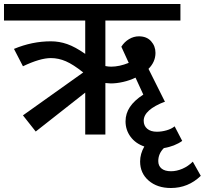

<svg xmlns="http://www.w3.org/2000/svg" viewBox="-40 -674 1026 962"><path d="M966 207Q903 268 816 268Q748 268 705 231Q662 194 662 135Q662 97 683 60Q639 45 614 11Q589 -23 589 -66Q589 -105 611 -138Q633 -171 678 -200L639 -285Q610 -271 577 -263.5Q544 -256 515 -256Q506 -256 488 -258V0H387V-210L139 -15L75 -96L377 -311Q327 -351 290 -367Q253 -383 215 -383Q161 -383 75 -342L30 -429Q121 -467 215 -467Q257 -467 297 -453Q337 -439 387 -404V-571H-20V-654H864V-571H488V-343Q503 -340 517 -340Q558 -340 605 -359L568 -440Q583 -464 606.5 -478Q630 -492 656 -492Q695 -492 717 -467.5Q739 -443 739 -409Q739 -364 704 -329L784 -169L787 -165Q680 -124 680 -69Q680 -44 697.5 -29Q715 -14 746 -14Q770 -14 794.5 -21Q819 -28 835 -41L873 32Q835 59 781 68Q753 96 753 133Q753 157 769.5 170.5Q786 184 817 184Q845 184 874 171.5Q903 159 926 136Z"/></svg>

Font: Martel Sans SemiBold
Style: Regular
Weight: 600
Designer: Dan Reynolds and Mathieu Réguer
Foundry: Dan Reynolds and Mathieu Réguer
Version: Version 1.002; ttfautohint (v1.1) -l 5 -r 5 -G 72 -x 0 -D la